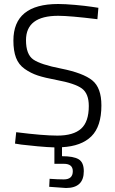

<svg xmlns="http://www.w3.org/2000/svg" viewBox="-20 -729 574 960"><path d="M399 127Q399 211 310 211L226 205L228 165Q269 168 299 168Q344 168 344 127Q344 90 299 90H252V8Q217 7 168 2.5Q119 -2 87 -6L55 -11L61 -68Q196 -51 267 -51Q347 -51 385.5 -85.5Q424 -120 424 -199Q424 -261 389.5 -286.5Q355 -312 263 -329Q204 -340 169 -351.5Q134 -363 103.5 -384.5Q73 -406 60 -440.5Q47 -475 47 -526Q47 -709 271 -709Q305 -709 355.5 -704.5Q406 -700 439 -695L472 -690L467 -633Q329 -650 271 -650Q110 -650 110 -528Q110 -457 146.5 -431.5Q183 -406 286 -386Q396 -364 441.5 -327Q487 -290 487 -202Q487 -97 437 -47.5Q387 2 290 7V52Q348 52 373.5 67.5Q399 83 399 127Z"/></svg>

Font: TitilliumText22L Lt
Style: Thin
Weight: 300
Designer: Campivisivi
Foundry: Campivisivi
Version: 1.000